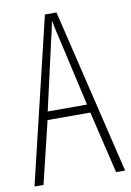

<svg xmlns="http://www.w3.org/2000/svg" viewBox="-82 -766 556 818"><g transform="rotate(-10 196.0 -357.0)"><path d="M353 0 289 -269H104L39 0H0L171 -714H221L392 0ZM215 -596Q209 -622 204.5 -641.5Q200 -661 196 -683Q192 -661 187.5 -641.5Q183 -622 177 -597L111 -305H281Z"/></g></svg>

Font: Noto Sans Gujarati ExtraCondensed ExtraLight
Style: Regular
Weight: 200
Width: 2
Designer: Jelle Bosma - Monotype Design Team, Universal Thirst
Foundry: Monotype Imaging Inc.
Version: Version 2.106; ttfautohint (v1.8.4.7-5d5b)